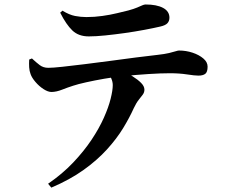

<svg xmlns="http://www.w3.org/2000/svg" viewBox="-20 -789 1040 874"><path d="M112.9 -517.9 125.4 -522.9Q144.7 -504.9 160.9 -492.6Q177.1 -480.3 200 -480.3Q220.2 -480.3 264 -485Q307.7 -489.7 364.8 -496.8Q421.9 -503.9 483 -512Q544.1 -520.1 599.8 -527.5Q655.5 -534.8 696.1 -539.1Q729.9 -542.8 749.6 -547.6Q769.4 -552.3 779.7 -555.7Q790.1 -559 794.7 -559Q826.8 -559 856.5 -549.2Q886.2 -539.3 905.6 -522.8Q925 -506.4 925 -485.6Q925 -461.1 914.4 -452.9Q903.8 -444.8 883 -444.8Q866.4 -444.8 831.5 -450.2Q796.5 -455.6 753 -455.6Q713.2 -455.6 656.1 -452Q599 -448.4 536.8 -441.9Q498.8 -438.3 454.6 -430.6Q410.5 -422.9 372.3 -414.4Q334.2 -405.9 313.6 -399Q288.7 -391.1 262.8 -380.9Q236.9 -370.6 214.6 -370.3Q198.3 -370.3 178 -383.5Q157.8 -396.6 141.4 -415.9Q124.9 -435.1 119.2 -451.8Q113.8 -465.6 112.8 -482.8Q111.8 -499.9 112.9 -517.9ZM213.6 65.1 198.9 47.4Q264.4 2.4 313.1 -49.1Q361.9 -100.5 396.6 -152.6Q431.3 -204.6 452.7 -252.8Q474.2 -301 483.7 -339.6Q493.3 -378.2 493.3 -401.4Q493.3 -416.4 486.5 -432Q479.6 -447.5 462.8 -462.9L529.6 -473.1Q559.4 -456.9 583.6 -441.6Q607.9 -426.4 622.6 -411.3Q637.4 -396.3 637.4 -380.9Q637.4 -368.5 630 -358.4Q622.5 -348.3 611.5 -334.6Q600.5 -321 588.7 -296.1Q569.7 -253.7 540.4 -205.5Q511.1 -157.4 466.8 -108.7Q422.6 -60 360.5 -15.5Q298.3 29 213.6 65.1ZM709.5 -668.1Q680.1 -661.2 637.4 -653.2Q594.8 -645.2 548.4 -638.6Q501.9 -632.1 459.1 -627.7Q416.3 -623.3 384.5 -623.3Q337.4 -623.3 309.1 -650.6Q280.9 -677.8 254 -731.3L264.4 -740.4Q295.3 -721.4 321.7 -716.3Q348.2 -711.3 373.2 -711.3Q409.9 -711.3 445.9 -716.4Q481.9 -721.4 513 -729Q544.1 -736.5 564.5 -741.5Q589.9 -748.5 604.4 -754.7Q618.8 -760.8 627.5 -764.7Q636.2 -768.6 642.8 -768.6Q692.9 -768.6 722.1 -753.2Q751.3 -737.7 751.3 -708.4Q751.3 -693.6 742.4 -683.6Q733.5 -673.5 709.5 -668.1Z"/></svg>

Font: Noto Serif JP
Style: Regular
Weight: 200
Designer: Ryoko NISHIZUKA 西塚涼子 (kana & ideographs); Frank Grießhammer (Latin, Greek & Cyrillic); Wenlong ZHANG 张文龙 (bopomofo); San
Foundry: Adobe
Version: Version 2.001;hotconv 1.1.0;makeotfexe 2.6.0